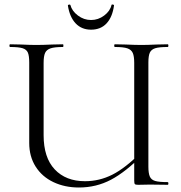

<svg xmlns="http://www.w3.org/2000/svg" viewBox="-20 -822 803 854"><path d="M491 -613Q488 -613 488 -619Q488 -625 491 -625L539 -624Q583 -622 609 -622Q635 -622 677 -624L726 -625Q729 -625 729 -619Q729 -613 726 -613Q688 -613 670.5 -607.5Q653 -602 646.5 -588Q640 -574 640 -544V-81Q640 -51 646.5 -36.5Q653 -22 670.5 -17Q688 -12 726 -12Q729 -12 729 -6Q729 0 726 0L647 -1L595 0Q583 0 580 -3Q577 -6 577 -19V-542Q577 -572 570.5 -586.5Q564 -601 546.5 -607Q529 -613 491 -613ZM331 12Q268 12 217.5 -12Q167 -36 138.5 -81Q110 -126 110 -186V-544Q110 -574 104 -588Q98 -602 80.5 -607.5Q63 -613 25 -613Q22 -613 22 -619Q22 -625 25 -625L74 -624Q116 -622 141 -622Q169 -622 213 -624L260 -625Q262 -625 262 -619Q262 -613 260 -613Q223 -613 205 -607Q187 -601 180.5 -586.5Q174 -572 174 -542V-221Q174 -121 223.5 -68.5Q273 -16 358 -16Q422 -16 479.5 -45Q537 -74 606 -143L616 -135Q539 -57 473.5 -22.5Q408 12 331 12ZM282 -797Q282 -801 287 -801.5Q292 -802 293 -800Q300 -773 326.5 -753Q353 -733 385 -733Q417 -733 443.5 -753Q470 -773 476 -800Q476 -802 480 -802Q483 -802 485.5 -800.5Q488 -799 487 -797Q480 -746 454 -718Q428 -690 385 -690Q343 -690 316.5 -718Q290 -746 282 -797Z"/></svg>

Font: Cormorant Infant
Style: Regular
Weight: 400
Designer: Christian Thalmann (Catharsis Fonts)
Foundry: Catharsis Fonts
Version: Version 4.000